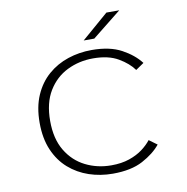

<svg xmlns="http://www.w3.org/2000/svg" viewBox="-96 -994 1067 1097"><g transform="rotate(-10 437.5 -445.5)"><path d="M471 11Q398.5 11 333.2 -11Q268 -33 217.2 -77.5Q166.5 -122 137.5 -189.5Q108.5 -257 108.5 -348Q108.5 -439 138 -506.5Q167.5 -574 218.5 -618.2Q269.5 -662.5 335 -684.2Q400.5 -706 473 -706Q578 -706 645.8 -669.2Q713.5 -632.5 752 -582L704.5 -549.5Q675 -591 618.2 -624.2Q561.5 -657.5 472.5 -657.5Q391 -657.5 322 -623.5Q253 -589.5 211.2 -520.8Q169.5 -452 169.5 -348Q169.5 -244 211 -175Q252.5 -106 321 -71.8Q389.5 -37.5 470.5 -37.5Q530 -37.5 575.2 -53Q620.5 -68.5 652.5 -92.5Q684.5 -116.5 704.5 -142.5L751 -108.5Q713 -61.5 645.2 -25.2Q577.5 11 471 11ZM499.5 -767.5H438L593.5 -902H668Z"/></g></svg>

Font: Trispace SemiExpanded ExtraLight
Style: Regular
Weight: 200
Width: 6
Designer: Tyler Finck
Foundry: Etcetera Type Company
Version: Version 1.210; ttfautohint (v1.8.3)